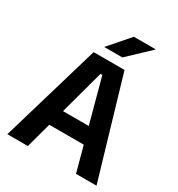

<svg xmlns="http://www.w3.org/2000/svg" viewBox="-193 -950 994 1074"><g transform="rotate(30 304.0 -413.0)"><path d="M148.5 0H16L204.5 -639H404L592 0H459.5L310.5 -552.5H298.5ZM448 -163H159V-267.5H448ZM242.5 -695 356.5 -826H497V-824.5L358.5 -693.5H242.5Z"/></g></svg>

Font: Anek Devanagari SemiBold
Style: Regular
Weight: 600
Designer: Kailash Malviya (Devanagari) & Yesha Goshar (Latin)
Foundry: Ek Type
Version: Version 1.003